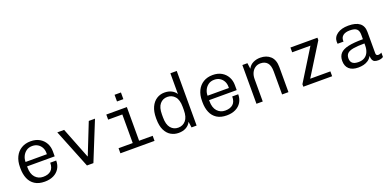

<svg xmlns="http://www.w3.org/2000/svg" viewBox="-6 -1544 4811 2379"><g transform="rotate(-20 2400.0 -355.0)"><path d="M299 10Q221 10 170 -22.5Q119 -55 94.5 -113Q70 -171 70 -246V-265Q70 -342 98 -399.5Q126 -457 178.5 -489Q231 -521 302 -521Q370 -521 418.5 -493Q467 -465 493.5 -417Q520 -369 520 -309V-243H156V-229Q156 -143 197 -98Q238 -53 301 -53Q368 -53 404.5 -86Q441 -119 441 -188H520Q520 -127 492.5 -82.5Q465 -38 415.5 -14Q366 10 299 10ZM157 -301H438V-318Q438 -358 421 -389.5Q404 -421 373.5 -440Q343 -459 301 -459Q254 -459 222 -435.5Q190 -412 173.5 -377Q157 -342 157 -305Z M857 0 652 -511H742L902 -103H905L1067 -511H1149L942 0Z M1485 0V-444H1298V-511H1569V0ZM1298 0V-67H1748V0ZM1478 -618V-706H1562V-618Z M2065 10Q2010 10 1964 -16.5Q1918 -43 1890 -100Q1862 -157 1862 -248V-259Q1862 -344 1889 -402.5Q1916 -461 1962.5 -491Q2009 -521 2066 -521Q2118 -521 2157.5 -501.5Q2197 -482 2219 -446V-720H2303V0H2236L2225 -78Q2203 -34 2161.5 -12Q2120 10 2065 10ZM2082 -53Q2142 -53 2181 -97.5Q2220 -142 2220 -235V-277Q2220 -370 2181 -414Q2142 -458 2082 -458Q2022 -458 1984 -413.5Q1946 -369 1946 -277V-236Q1946 -143 1984 -98Q2022 -53 2082 -53Z M2699 10Q2621 10 2570 -22.5Q2519 -55 2494.5 -113Q2470 -171 2470 -246V-265Q2470 -342 2498 -399.5Q2526 -457 2578.5 -489Q2631 -521 2702 -521Q2770 -521 2818.5 -493Q2867 -465 2893.5 -417Q2920 -369 2920 -309V-243H2556V-229Q2556 -143 2597 -98Q2638 -53 2701 -53Q2768 -53 2804.5 -86Q2841 -119 2841 -188H2920Q2920 -127 2892.5 -82.5Q2865 -38 2815.5 -14Q2766 10 2699 10ZM2557 -301H2838V-318Q2838 -358 2821 -389.5Q2804 -421 2773.5 -440Q2743 -459 2701 -459Q2654 -459 2622 -435.5Q2590 -412 2573.5 -377Q2557 -342 2557 -305Z M3092 0V-511H3159L3169 -434Q3192 -479 3235 -500Q3278 -521 3329 -521Q3412 -521 3463 -473.5Q3514 -426 3514 -330V0H3430V-303Q3430 -382 3398 -418Q3366 -454 3308 -454Q3268 -454 3238 -433.5Q3208 -413 3191.5 -377.5Q3175 -342 3175 -296V0Z M3710 0V-33L3967 -448H3726V-511H4082V-479L3824 -64H4090V0Z M4435 10Q4356 10 4314 -27.5Q4272 -65 4272 -135Q4272 -195 4304.5 -231.5Q4337 -268 4410 -284.5Q4483 -301 4605 -301V-359Q4605 -413 4578.5 -436Q4552 -459 4489 -459Q4432 -459 4400.5 -435.5Q4369 -412 4369 -368V-355H4291Q4290 -374 4289.5 -379.5Q4289 -385 4289 -384Q4289 -383 4289 -380Q4289 -377 4289 -378Q4289 -443 4344.5 -482Q4400 -521 4491 -521Q4590 -521 4639.5 -482.5Q4689 -444 4689 -366V-85Q4689 -67 4697.5 -60Q4706 -53 4720 -53Q4744 -53 4763 -67V-9Q4750 0 4732.5 5Q4715 10 4696 10Q4668 10 4649.5 2.5Q4631 -5 4622 -24Q4613 -43 4611 -78Q4593 -44 4565 -25Q4537 -6 4503.5 2Q4470 10 4435 10ZM4459 -53Q4509 -53 4541.5 -74.5Q4574 -96 4589.5 -133.5Q4605 -171 4605 -216V-245Q4510 -245 4455.5 -235Q4401 -225 4378 -202Q4355 -179 4355 -138Q4355 -96 4380 -74.5Q4405 -53 4459 -53Z"/></g></svg>

Font: Chivo Mono Light
Style: Regular
Weight: 300
Monospace: yes
Designer: Hector Gatti
Foundry: Omnibus-Type
Version: Version 1.008